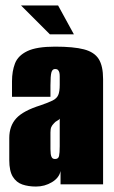

<svg xmlns="http://www.w3.org/2000/svg" viewBox="-20 -676 418 704"><path d="M112 8Q84 8 62 0.5Q40 -7 27 -28Q14 -49 14 -89V-170Q14 -214 39.5 -242Q65 -270 129 -290Q158 -300 173 -307.5Q188 -315 193.5 -327.5Q199 -340 199 -365V-397Q199 -405 197.5 -410.5Q196 -416 192.5 -419.5Q189 -423 182 -423Q172 -423 168.5 -410.5Q165 -398 165 -363V-321H24V-378Q24 -415 35 -443.5Q46 -472 80 -488.5Q114 -505 182 -505Q250 -505 288 -495Q326 -485 342 -459.5Q358 -434 358 -386V0H202V-49Q197 -24 170.5 -8Q144 8 112 8ZM182 -93Q194 -93 196.5 -104Q199 -115 199 -140V-241Q197 -237 190 -233.5Q183 -230 178 -224Q171 -217 168 -210Q165 -203 165 -190V-129Q165 -120 166 -111.5Q167 -103 170.5 -98Q174 -93 182 -93ZM163 -550 57 -656H193L251 -550Z"/></svg>

Font: Alumni Sans Black
Style: Regular
Weight: 900
Designer: Robert E. Leuschke
Foundry: Robert E. Leuschke
Version: Version 1.018